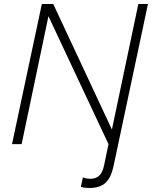

<svg xmlns="http://www.w3.org/2000/svg" viewBox="-20 -720 759 959"><path d="M425 219Q415 219 404 217.5Q393 216 384 213L394 166Q403 170 412.5 171.5Q422 173 431 173Q460 173 476.5 156.5Q493 140 500 105L522 0L222 -639L88 0H40L189 -700H246L539 -73L671 -700H719L547 110Q535 167 507 193Q479 219 425 219Z"/></svg>

Font: Red Hat Text VF
Style: Italic
Weight: 300
Italic angle: -12°
Designer: Pentagram, MCKL
Foundry: Pentagram, MCKL
Version: Version 1.023